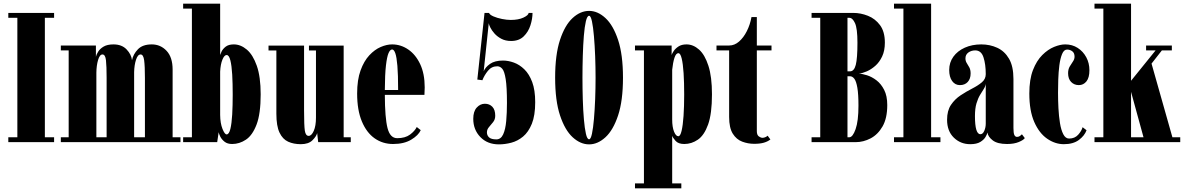

<svg xmlns="http://www.w3.org/2000/svg" viewBox="-20 -770 6413 1040"><path d="M25 0V-26.5H74V-673.5H25V-700H273V-673.5H223V-26.5H273V0Z M309.5 0V-26.5H352V-497H309.5V-523.5H499.5V-462.5Q502 -474.5 511.8 -490.2Q521.5 -506 541.5 -517.8Q561.5 -529.5 594.5 -529.5Q640 -529.5 665.8 -502.2Q691.5 -475 695 -444Q701.5 -476.5 727 -503Q752.5 -529.5 802 -529.5Q849.5 -529.5 882.2 -494.8Q915 -460 915 -393.5V-26.5H957.5V0ZM502 -376.5V-26.5H557.5V-348Q557.5 -412 554 -443.5Q550.5 -475 535 -475Q520 -475 511.2 -445Q502.5 -415 502 -376.5ZM706.5 -379.5V-26.5H765V-348Q765 -412 760.8 -443.5Q756.5 -475 741.5 -475Q726 -475 716.8 -446.5Q707.5 -418 706.5 -379.5Z M1237.5 10Q1212 10 1196.5 -2.2Q1181 -14.5 1173.2 -30Q1165.5 -45.5 1164.5 -54L1156.5 0H972V-26.5H1019.5V-723.5H972V-750H1172.5V-472Q1173.5 -476.5 1180 -490.5Q1186.5 -504.5 1202.2 -517Q1218 -529.5 1246.5 -529.5Q1283.5 -529.5 1316.8 -501.5Q1350 -473.5 1371 -413.8Q1392 -354 1392 -259Q1392 -154 1369.8 -95.5Q1347.5 -37 1312.2 -13.5Q1277 10 1237.5 10ZM1207.5 -42Q1220.5 -42 1227.8 -71.5Q1235 -101 1237.8 -150Q1240.5 -199 1240.5 -257.5Q1240.5 -317.5 1237.8 -366Q1235 -414.5 1227.8 -443.2Q1220.5 -472 1207.5 -472Q1195 -472 1184.8 -447Q1174.5 -422 1172.5 -382V-147.5Q1173 -102.5 1185 -72.2Q1197 -42 1207.5 -42Z M1609.5 11Q1570.5 11 1540.8 -2.5Q1511 -16 1494 -51.8Q1477 -87.5 1477 -154V-496.5H1434.5V-523H1627V-171.5Q1627 -90 1631.2 -62Q1635.5 -34 1652 -34Q1667.5 -34 1679.5 -61Q1691.5 -88 1691.5 -133V-496.5H1653.5V-523H1841.5V-26.5H1880V0H1703.5L1698 -49Q1693.5 -31 1672.2 -10Q1651 11 1609.5 11Z M2109 10Q2053 10 2009.2 -20.8Q1965.5 -51.5 1940 -112.5Q1914.5 -173.5 1914.5 -263.5Q1914.5 -337.5 1933 -388.5Q1951.5 -439.5 1980.5 -470.5Q2009.5 -501.5 2042.2 -515.5Q2075 -529.5 2104 -529.5Q2151 -529.5 2191.2 -502Q2231.5 -474.5 2256 -422.5Q2280.5 -370.5 2280.5 -296.5Q2280.5 -277 2279 -256H2064.5Q2065 -131.5 2079 -76.5Q2093 -21.5 2131.5 -21.5Q2175 -21.5 2201 -41Q2227 -60.5 2237.5 -82L2259 -65Q2246.5 -37 2207.5 -13.5Q2168.5 10 2109 10ZM2104 -502Q2093 -502 2084.5 -482.2Q2076 -462.5 2070.5 -414.8Q2065 -367 2064.5 -282.5H2136.5Q2136.5 -366 2132.5 -413.8Q2128.5 -461.5 2121.2 -481.8Q2114 -502 2104 -502Z M2682.5 12Q2620 12 2581.8 -27.8Q2543.5 -67.5 2543.5 -126.5Q2543.5 -166.5 2562.2 -187.2Q2581 -208 2606.5 -208Q2631 -208 2646.8 -191.8Q2662.5 -175.5 2662.5 -143Q2662.5 -123 2651.2 -108.8Q2640 -94.5 2628.8 -81.8Q2617.5 -69 2617.5 -53Q2617.5 -36.5 2629.2 -25.8Q2641 -15 2668.5 -15Q2693 -15 2705.5 -42.2Q2718 -69.5 2722 -114.5Q2726 -159.5 2726 -212Q2726 -298.5 2719.2 -341Q2712.5 -383.5 2700.8 -397.2Q2689 -411 2673.5 -411Q2643 -411 2623.2 -386.8Q2603.5 -362.5 2593 -335.5L2565.5 -339L2604.5 -700H2629Q2632.5 -690 2652.8 -681.2Q2673 -672.5 2699.2 -667.2Q2725.5 -662 2746.5 -662Q2788.5 -662 2815.5 -674.8Q2842.5 -687.5 2843.5 -700H2864.5Q2864.5 -668.5 2853.2 -633Q2842 -597.5 2816.5 -572.8Q2791 -548 2748.5 -548Q2718 -548 2695.5 -560Q2673 -572 2658.2 -588.8Q2643.5 -605.5 2635.8 -621.2Q2628 -637 2627.5 -644.5L2600 -384Q2608.5 -405.5 2634.2 -423.8Q2660 -442 2704.5 -442Q2733 -442 2763.5 -431Q2794 -420 2820.2 -394.5Q2846.5 -369 2862.8 -325.5Q2879 -282 2879 -216.5Q2879 -144.5 2860.8 -99.5Q2842.5 -54.5 2813.2 -30.2Q2784 -6 2749.5 3Q2715 12 2682.5 12Z M3171 12Q3124 12 3082 -26.5Q3040 -65 3013.5 -144.8Q2987 -224.5 2987 -349Q2987 -473.5 3013.2 -553.5Q3039.5 -633.5 3081.5 -672.2Q3123.5 -711 3171 -711Q3217.5 -711 3259.5 -672.2Q3301.5 -633.5 3328 -553.5Q3354.5 -473.5 3354.5 -349Q3354.5 -224.5 3328 -144.8Q3301.5 -65 3259.5 -26.5Q3217.5 12 3171 12ZM3171 -15.5Q3180 -15.5 3186.5 -45.8Q3193 -76 3197.2 -125.5Q3201.5 -175 3203.8 -233.5Q3206 -292 3206 -349Q3206 -406 3203.8 -465Q3201.5 -524 3197.2 -573.8Q3193 -623.5 3186.5 -654Q3180 -684.5 3171 -684.5Q3160.5 -684.5 3153.5 -654.8Q3146.5 -625 3142.5 -575.8Q3138.5 -526.5 3136.8 -467.2Q3135 -408 3135 -349Q3135 -290 3136.8 -231.2Q3138.5 -172.5 3142.8 -123.5Q3147 -74.5 3153.8 -45Q3160.5 -15.5 3171 -15.5Z M3419.5 250V223.5H3468V-497H3419.5V-523.5H3618V-472Q3620 -479.5 3629 -493.2Q3638 -507 3655 -518.2Q3672 -529.5 3698.5 -529.5Q3735 -529.5 3766.5 -501.5Q3798 -473.5 3817.2 -413.8Q3836.5 -354 3836.5 -259Q3836.5 -154 3815.5 -95.5Q3794.5 -37 3760.2 -13.5Q3726 10 3686.5 10Q3654 10 3639 -7.2Q3624 -24.5 3621 -34.5V223.5H3670.5V250ZM3654.5 -32Q3665 -32 3672 -61.5Q3679 -91 3682.5 -142Q3686 -193 3686 -257.5Q3686 -323 3682.8 -373.8Q3679.5 -424.5 3672.5 -453.2Q3665.5 -482 3654.5 -482Q3641.5 -482 3633.2 -456.5Q3625 -431 3621 -392V-123Q3621 -82 3631 -57Q3641 -32 3654.5 -32Z M4065 9Q4031.5 9 4000.2 -2.8Q3969 -14.5 3949.2 -46Q3929.5 -77.5 3929.5 -136.5V-497H3861V-523.5H3929.5Q3958.5 -523.5 3983 -544.8Q4007.5 -566 4025.2 -601Q4043 -636 4050.5 -677.5H4079.5V-523.5H4159V-497H4079.5V-59.5Q4079.5 -39 4090.2 -31.2Q4101 -23.5 4110 -23.5Q4118.5 -23.5 4126.8 -27.5Q4135 -31.5 4138 -35L4153 -14.5Q4138 -3 4117.2 3Q4096.5 9 4065 9Z M4376 0V-26.5H4423V-673.5H4376V-700H4603Q4642 -700 4681.2 -684.5Q4720.5 -669 4746.8 -633.8Q4773 -598.5 4773 -539Q4773 -495 4758.2 -464Q4743.5 -433 4721 -413.2Q4698.5 -393.5 4674.5 -383.2Q4650.5 -373 4632 -371Q4650.5 -370.5 4676.5 -362.2Q4702.5 -354 4727.5 -335Q4752.5 -316 4769.2 -283.2Q4786 -250.5 4786 -201Q4786 -129.5 4760.5 -85.2Q4735 -41 4695.8 -20.5Q4656.5 0 4615 0ZM4570.5 -383.5H4584Q4606.5 -383.5 4615.5 -418.8Q4624.5 -454 4624.5 -539Q4624.5 -616 4611.2 -644.8Q4598 -673.5 4580.5 -673.5H4570.5ZM4570.5 -26.5H4580.5Q4599 -26.5 4614.5 -70.5Q4630 -114.5 4630 -197.5Q4630 -260 4624 -294.8Q4618 -329.5 4607.8 -343.2Q4597.5 -357 4584 -357H4570.5Z M4822.5 0V-26.5H4873.5V-723.5H4822.5V-750H5023.5V-26.5H5074V0Z M5235.5 11Q5183 11 5146.5 -24.5Q5110 -60 5110 -121.5Q5110 -170.5 5131 -201.8Q5152 -233 5183.5 -253.8Q5215 -274.5 5246.2 -290.5Q5277.5 -306.5 5298.5 -324.2Q5319.5 -342 5319.5 -368.5Q5319.5 -422 5307.2 -459.5Q5295 -497 5262.5 -497Q5241 -497 5225.2 -485.5Q5209.5 -474 5209.5 -454Q5209.5 -439.5 5216.5 -428.5Q5223.5 -417.5 5230.5 -404.8Q5237.5 -392 5237.5 -372Q5237.5 -343 5221.8 -326Q5206 -309 5179.5 -309Q5153.5 -309 5137.5 -331Q5121.5 -353 5121.5 -391Q5121.5 -431.5 5144 -462.8Q5166.5 -494 5206 -511.8Q5245.5 -529.5 5295.5 -529.5Q5342 -529.5 5381.8 -511.2Q5421.5 -493 5445.5 -452Q5469.5 -411 5469.5 -342V-76.5Q5469.5 -50 5474.2 -39.2Q5479 -28.5 5489 -28.5Q5497.5 -28.5 5504.8 -33.5Q5512 -38.5 5515.5 -42.5L5531 -22Q5524 -11.5 5498.5 -0.8Q5473 10 5435 10Q5383 10 5357.5 -9.5Q5332 -29 5328.5 -52Q5327 -43 5318.2 -28Q5309.5 -13 5289.8 -1Q5270 11 5235.5 11ZM5290.5 -43Q5303.5 -43 5311.5 -61.2Q5319.5 -79.5 5319.5 -101V-316.5Q5318 -302.5 5309 -288.5Q5300 -274.5 5288.8 -256Q5277.5 -237.5 5269.2 -210Q5261 -182.5 5261 -141Q5261 -43 5290.5 -43Z M5742.5 11Q5695 11 5652 -18.8Q5609 -48.5 5582.2 -109.2Q5555.5 -170 5555.5 -263.5Q5555.5 -339.5 5575.2 -390.5Q5595 -441.5 5625.8 -472Q5656.5 -502.5 5689.8 -516Q5723 -529.5 5750 -529.5Q5788 -529.5 5817.5 -510.5Q5847 -491.5 5864 -459.8Q5881 -428 5881 -389.5Q5881 -349 5864.8 -329Q5848.5 -309 5824 -309Q5798.5 -309 5782 -326Q5765.5 -343 5765.5 -373.5Q5765.5 -394.5 5774.2 -409.5Q5783 -424.5 5791.8 -437Q5800.5 -449.5 5800.5 -463Q5800.5 -483 5788.2 -492.2Q5776 -501.5 5760 -501.5Q5743 -501.5 5733 -477.5Q5723 -453.5 5718.2 -416.2Q5713.5 -379 5712.2 -339Q5711 -299 5711 -267.5Q5711 -227 5713.2 -183.8Q5715.5 -140.5 5721.5 -103.2Q5727.5 -66 5739.5 -42.8Q5751.5 -19.5 5771 -19.5Q5801.5 -19.5 5820 -40Q5838.5 -60.5 5844 -81L5865.5 -64.5Q5854.5 -34.5 5823.8 -11.8Q5793 11 5742.5 11Z M5908.5 0V-26.5H5956.5V-723.5H5908.5V-750H6106.5V-332.5L6239.5 -497H6188V-523.5H6327.5V-497H6273.5L6217.5 -425.5L6330.5 -26.5H6373V0ZM6174 -26.5 6106.5 -272.5V-26.5Z"/></svg>

Font: Imbue 50pt Black
Style: Regular
Weight: 900
Designer: Tyler Finck
Foundry: Etcetera Type Company
Version: Version 1.102; ttfautohint (v1.8.3)